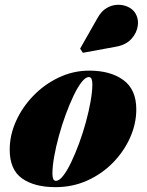

<svg xmlns="http://www.w3.org/2000/svg" viewBox="-20 -761 604 791"><path d="M208.5 10Q121.5 10 70.8 -26Q20 -62 20 -144.5Q20 -204.5 46.2 -262.5Q72.5 -320.5 118 -367.2Q163.5 -414 222.8 -442Q282 -470 348 -470Q435 -470 488.2 -431.2Q541.5 -392.5 541.5 -310Q541.5 -252 516.5 -195.2Q491.5 -138.5 446.5 -92Q401.5 -45.5 340.8 -17.8Q280 10 208.5 10ZM210.5 -16Q224 -16 240.2 -36.8Q256.5 -57.5 273.2 -92.5Q290 -127.5 305.8 -170.2Q321.5 -213 333.8 -257.8Q346 -302.5 353.2 -343.2Q360.5 -384 360.5 -413.5Q360.5 -428 357.2 -435.8Q354 -443.5 346 -443.5Q332.5 -443.5 316.2 -422.8Q300 -402 283.2 -367Q266.5 -332 250.8 -289.2Q235 -246.5 222.8 -201.8Q210.5 -157 203.2 -116.2Q196 -75.5 196 -46Q196 -32 199.2 -24Q202.5 -16 210.5 -16ZM321.5 -543.5 310 -560.5 382.5 -688Q398 -715.5 419.5 -728Q441 -740.5 463.8 -741.2Q486.5 -742 505.5 -733.5Q524.5 -725 535 -710.5Q551.5 -686.5 547.8 -656.2Q544 -626 521.8 -601.2Q499.5 -576.5 460 -569Z"/></svg>

Font: Bodoni Moda 9pt Black
Style: Italic
Weight: 900
Italic angle: -13°
Designer: Owen Earl
Foundry: indestructible type
Version: Version 2.004